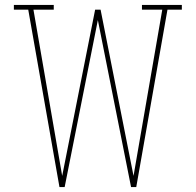

<svg xmlns="http://www.w3.org/2000/svg" viewBox="-20 -755 790 775"><path d="M220 0 94 -716H36V-735H197V-716H115L231 -45L364 -716H386L519 -45L635 -716H553V-735H714V-716H656L530 0H509L375 -674L241 0Z"/></svg>

Font: Iosevka Etoile Thin
Style: Regular
Weight: 100
Designer: Belleve Invis
Foundry: Belleve Invis
Version: Version 22.1.2; ttfautohint (v1.8.4)